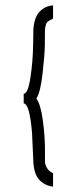

<svg xmlns="http://www.w3.org/2000/svg" viewBox="-20 -693 285 713"><path d="M177 -673V-624Q159 -615 154.5 -610Q150 -605 147 -584Q147 -561 146.5 -525Q146 -489 138 -419Q130 -349 115 -327Q131 -306 139 -246.5Q147 -187 147 -138V-89Q153 -60 177 -50V0Q148 -3 127.5 -23.5Q107 -44 104 -89Q104 -89 99 -199Q90 -308 68 -309Q68 -330 68 -345Q84 -345 93 -405Q102 -465 103 -524L104 -584Q107 -629 127.5 -650Q148 -671 177 -673Z"/></svg>

Font: HiLo-Deco
Style: Deco
Weight: 500
Version: Version 001.000